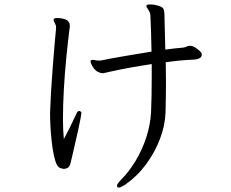

<svg xmlns="http://www.w3.org/2000/svg" viewBox="-20 -780 1040 863"><path d="M887 -534Q887 -524 877 -518.5Q867 -513 850 -512Q822 -511 790 -508Q758 -505 725 -500Q725 -478 725.5 -455.5Q726 -433 726 -410Q726 -378 725.5 -344Q725 -310 724 -274Q722 -216 699 -155.5Q676 -95 636.5 -41.5Q597 12 543 50Q533 55 526.5 59Q520 63 515 63Q512 63 509 62Q506 61 506 54Q506 47 524 28Q560 -8 589.5 -57Q619 -106 637.5 -162.5Q656 -219 659 -276Q662 -347 662 -434V-492Q608 -484 557 -474.5Q506 -465 467 -456Q460 -455 453.5 -453Q447 -451 440 -451Q432 -451 425 -455Q410 -460 398.5 -477.5Q387 -495 387 -504Q387 -509 392 -510Q397 -511 397 -511Q402 -511 407.5 -509.5Q413 -508 420 -508H433Q472 -516 534.5 -527Q597 -538 661 -548Q660 -592 659 -634Q658 -676 656 -711Q656 -718 652.5 -725.5Q649 -733 646 -737Q644 -741 641 -745Q638 -749 638 -753V-755Q639 -760 656 -760Q672 -760 685 -756Q705 -751 711.5 -744.5Q718 -738 719 -718L723 -557Q766 -563 803 -566Q812 -567 818.5 -570.5Q825 -574 834 -574H836Q846 -574 857.5 -566.5Q869 -559 878 -550.5Q887 -542 887 -535ZM338 -281Q346 -278 346 -272Q346 -268 342 -247Q338 -226 331.5 -196Q325 -166 317.5 -134.5Q310 -103 304.5 -78Q299 -53 296 -43Q292 -30 284 -25.5Q276 -21 268 -21Q263 -21 258.5 -22.5Q254 -24 250 -25Q237 -30 229 -55.5Q221 -81 216 -116Q211 -151 208.5 -185.5Q206 -220 205.5 -244.5Q205 -269 205 -271Q206 -308 209 -361Q212 -414 216.5 -470.5Q221 -527 225 -576Q229 -625 232 -653V-658Q232 -665 228 -673Q226 -678 223.5 -682Q221 -686 221 -690V-693Q223 -699 237 -699Q241 -699 252 -698Q263 -697 274.5 -692.5Q286 -688 290 -679Q294 -674 294 -664Q294 -660 293.5 -656Q293 -652 292 -647Q285 -591 278 -520.5Q271 -450 267 -378.5Q263 -307 263 -246Q263 -220 264 -197Q265 -174 267 -155Q278 -175 290 -199Q302 -223 311 -242.5Q320 -262 323 -268Q328 -281 335 -281Z"/></svg>

Font: QiushuiShotai Bright
Style: Regular
Weight: 400
Designer: Christian Thalmann (Catharsis Fonts)
Version: Version 1.250;